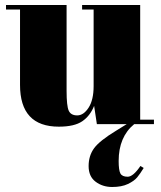

<svg xmlns="http://www.w3.org/2000/svg" viewBox="-20 -496 645 767"><path d="M595 0H516Q454 51 454 147Q454 184 461 197Q468 210 490 210Q512 210 541 167L554 175Q540 198 528 212.5Q516 227 491 239Q466 251 428 251Q390 251 362 230Q334 209 334 167.5Q334 126 356 96Q378 66 444 26L486 0H367L356 -73Q340 -33 308.5 -11.5Q277 10 215 10Q60 10 60 -157V-458H4V-476H246V-133Q246 -73 254.5 -54Q263 -35 288.5 -35Q314 -35 334 -66Q354 -97 354 -152V-458H308V-476H540V-18H595Z"/></svg>

Font: Abril Fatface
Style: Regular
Weight: 400
Designer: Veronika Burian, Jos Scaglione
Foundry: TypeTogether
Version: Version 1.001